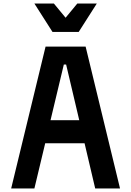

<svg xmlns="http://www.w3.org/2000/svg" viewBox="-20 -1063 740 1083"><path d="M43 0H174L235 -255H457L517 0H657L463 -800H237ZM174 -1043 276 -883H424L526 -1043H416L350 -963L284 -1043ZM265 -385 340 -699H353L427 -385Z"/></svg>

Font: Martian Mono Std Md
Style: Regular
Weight: 500
Monospace: yes
Designer: Roman Shamin
Foundry: Evil Martians
Version: Version 1.000